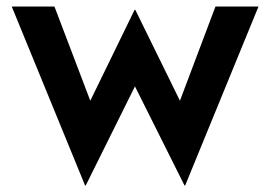

<svg xmlns="http://www.w3.org/2000/svg" viewBox="-20 -533 829 589"><path d="M16 -513H147L257 -224L393 -503H395L532 -224L641 -513H773L548 36H546L394 -268L243 36H241Z"/></svg>

Font: Lineal Medium
Style: Regular
Weight: 600
Designer: Created by Frank Adebiaye with contributions from Anton Moglia & Ariel Martín Pérez
Created by Frank ADEBIAYE with FontF
Foundry: Velvetyne Type Foundry
Version: Version 2.000